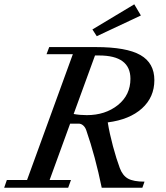

<svg xmlns="http://www.w3.org/2000/svg" viewBox="-44 -885 784 905"><path d="M412.1 -714.4 391.6 -746.1 588.9 -864.7 620.1 -812ZM-24.4 0 -11.7 -36.6H83.5L299.3 -629.4H175.3L188 -663.1H407.7Q552.2 -663.1 617.9 -625.5Q683.6 -587.9 683.6 -507.3Q683.6 -426.8 625.2 -374Q566.9 -321.3 463.9 -308.1Q472.2 -256.3 488.5 -195.6Q504.9 -134.8 520.5 -93.3Q533.7 -57.6 559.3 -43.2Q585 -28.8 637.2 -28.8L627 0H435.5Q405.3 -147.5 362.8 -270.5Q357.9 -285.2 348.1 -293.7Q338.4 -302.2 327.1 -302.2H286.6L189.9 -36.6H290.5L277.3 0ZM422.9 -623.5H403.8L303.2 -347.7Q332 -342.3 365.2 -342.3Q452.1 -342.3 511.5 -389.6Q570.8 -437 570.8 -513.7Q570.8 -623.5 422.9 -623.5Z"/></svg>

Font: Elstob 8pt Medium
Style: Italic
Weight: 500
Italic angle: -20°
Designer: Peter S. Baker
Version: Version 1.015